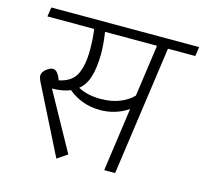

<svg xmlns="http://www.w3.org/2000/svg" viewBox="-101 -798 975 917"><g transform="rotate(15 387.0 -339.5)"><path d="M767 -639H632L542 0H488L532 -314Q470 -272 394 -272Q304 -272 236 -328Q198 -312 146 -312L303 -28L253 6L87 -324Q76 -346 76 -357Q76 -374 94 -389Q112 -404 128 -404Q150 -404 167 -358Q230 -371 252 -416Q274 -461 274 -537Q274 -596 267 -639H36L43 -685H774ZM578 -639H321Q330 -578 330 -530Q329 -463 315.5 -418.5Q302 -374 271 -349Q318 -324 381 -324Q435 -324 475.5 -340Q516 -356 542 -383Z"/></g></svg>

Font: FiraGO Light
Style: Italic
Weight: 300
Italic angle: -8°
Designer: bBox Type GmbH
Foundry: bBox Type GmbH
Version: Version 1.001